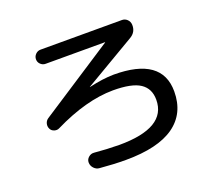

<svg xmlns="http://www.w3.org/2000/svg" viewBox="-128 -911 1256 1122"><g transform="rotate(-20 500.0 -350.0)"><path d="M170.9 -269.5Q156.2 -261.7 139.2 -267.1Q122.1 -272.5 115.2 -287.1Q107.4 -302.7 111.8 -319.8Q116.2 -336.9 130.9 -346.7L593.8 -648.4L594.7 -649.4L593.8 -650.4H224.6Q207 -650.4 193.8 -663.1Q180.7 -675.8 180.7 -693.8Q180.7 -711.9 193.8 -725.1Q207 -738.3 224.6 -738.3H731.4Q750 -738.3 763.7 -725.1Q777.3 -711.9 778.3 -692.4Q780.3 -646.5 740.2 -623L421.9 -435.5L420.9 -434.6H423.8Q506.8 -454.1 576.2 -455.1Q876 -455.1 876 -242.2Q876 -105.5 774.9 -33.7Q673.8 38.1 473.6 38.1Q399.4 38.1 312.5 30.3Q293 29.3 278.3 13.7Q263.7 -2 263.7 -22.5Q263.7 -41 278.8 -54.2Q293.9 -67.4 313.5 -65.4Q386.7 -58.6 466.8 -57.6Q760.7 -57.6 760.7 -232.4Q760.7 -301.8 709.5 -335.9Q658.2 -370.1 541 -370.1Q373 -369.1 170.9 -269.5Z"/></g></svg>

Font: Rounded-X Mgen+ 1mn medium
Style: Regular
Weight: 500
Designer: [Source Han Sans]
Ryoko NISHIZUKA  (kana & ideographs); Paul D. Hunt (Latin, Greek & Cyrillic); Wenlong ZHANG  (bopomofo
Version: Version 1.059.20150602